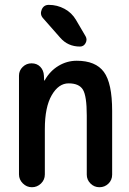

<svg xmlns="http://www.w3.org/2000/svg" viewBox="-20 -785 540 805"><path d="M184.6 -764.6Q219.7 -764.6 250.5 -748Q281.2 -731.4 298.8 -701.2L338.9 -632.8Q346.7 -619.1 338.9 -604.5Q331.1 -589.8 315.4 -589.8Q264.6 -589.8 232.4 -627L160.2 -709Q146.5 -724.6 154.8 -744.6Q163.1 -764.6 184.6 -764.6ZM59.6 -53.7V-467.8Q59.6 -489.3 75.2 -504.4Q90.8 -519.5 112.3 -519.5Q134.8 -519.5 148.9 -504.9Q163.1 -490.2 164.1 -467.8L165 -448.2Q165 -447.3 166 -447.3Q168 -447.3 168 -449.2Q189.5 -487.3 225.1 -508.8Q260.7 -530.3 301.8 -530.3Q380.9 -530.3 415.5 -483.4Q450.2 -436.5 450.2 -320.3V-52.7Q450.2 -30.3 434.6 -15.1Q418.9 0 397 0Q375 0 359.4 -15.6Q343.8 -31.2 343.8 -52.7V-300.8Q343.8 -382.8 327.6 -409.2Q311.5 -435.5 267.6 -435.5Q225.6 -435.5 196.8 -385.7Q168 -335.9 168 -244.1V-53.7Q168 -31.2 151.9 -15.6Q135.7 0 113.8 0Q91.8 0 75.7 -16.1Q59.6 -32.2 59.6 -53.7Z"/></svg>

Font: Rounded-X Mgen+ 1m medium
Style: Regular
Weight: 500
Designer: [Source Han Sans]
Ryoko NISHIZUKA  (kana & ideographs); Paul D. Hunt (Latin, Greek & Cyrillic); Wenlong ZHANG  (bopomofo
Version: Version 1.059.20150602